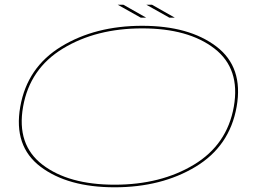

<svg xmlns="http://www.w3.org/2000/svg" viewBox="-20 -791 1126 815"><path d="M466.5 4Q268 4 152.2 -83.2Q36.5 -170.5 66 -338Q95.5 -505.5 240 -593.5Q384.5 -681.5 583.5 -681.5Q782.5 -681.5 898.2 -593.8Q1014 -506 984.5 -338Q955 -170.5 810.2 -83.2Q665.5 4 466.5 4ZM466.5 -7Q662.5 -7 803.2 -92Q944 -177 972.5 -338Q1001 -499.5 890.2 -585Q779.5 -670.5 583.5 -670.5Q388 -670.5 247.2 -585Q106.5 -499.5 78 -338Q49.5 -177 160.2 -92Q271 -7 466.5 -7ZM699 -716 601 -771H625L722 -716ZM577.5 -716 479.5 -771H503.5L600.5 -716Z"/></svg>

Font: Anybody UltraExpanded Thin
Style: Italic
Weight: 100
Width: 9
Italic angle: -10°
Designer: Tyler Finck
Foundry: Etcetera Type Company
Version: Version 1.010; ttfautohint (v1.8.3) -l 8 -r 50 -G 200 -x 14 